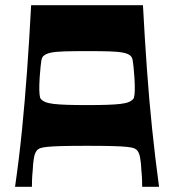

<svg xmlns="http://www.w3.org/2000/svg" viewBox="-20 -720 671 740"><path d="M38 0Q54 -111 65 -221.5Q76 -332 84.5 -450Q93 -568 100 -700H531Q538 -568 546.5 -450Q555 -332 566.5 -221.5Q578 -111 593 0H528Q528 -9 527.5 -26.5Q527 -44 525 -62Q524 -90 520 -112.5Q516 -135 505 -144Q501 -147 494 -149.5Q487 -152 468.5 -154Q450 -156 413.5 -157Q377 -158 315 -158Q253 -158 217 -157Q181 -156 162.5 -154Q144 -152 137 -149.5Q130 -147 126 -144Q115 -135 111 -112.5Q107 -90 106 -62Q104 -44 103.5 -26.5Q103 -9 103 0ZM315 -315Q360 -315 391.5 -316Q423 -317 444.5 -319.5Q466 -322 478 -327.5Q490 -333 496 -342Q499 -353 499.5 -372Q500 -391 498 -423Q496 -449 494.5 -464Q493 -479 491.5 -487Q490 -495 488 -498.5Q486 -502 484 -504Q475 -513 455 -517Q435 -521 401 -522Q367 -523 315 -523Q264 -523 229.5 -522Q195 -521 176 -517Q157 -513 147 -504Q145 -502 143 -498.5Q141 -495 139.5 -487Q138 -479 136.5 -464Q135 -449 133 -423Q131 -391 131.5 -372Q132 -353 135 -342Q141 -333 153 -327.5Q165 -322 186.5 -319.5Q208 -317 239.5 -316Q271 -315 315 -315Z"/></svg>

Font: Ojuju
Style: Bold
Weight: 700
Designer: Chisaokwu Joboson, Mirko Velimirovic
Foundry: Udi Foundry
Version: Version 1.000